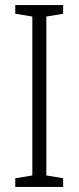

<svg xmlns="http://www.w3.org/2000/svg" viewBox="-20 -734 309 754"><path d="M228 0H40V-34L107 -45V-669L40 -680V-714H228V-680L162 -669V-45L228 -34Z"/></svg>

Font: Noto Sans Devanagari UI Condensed Light
Style: Regular
Weight: 300
Width: 3
Designer: Jelle Bosma - Monotype Design Team
Foundry: Monotype Imaging Inc.
Version: Version 2.004; ttfautohint (v1.8.4.7-5d5b)